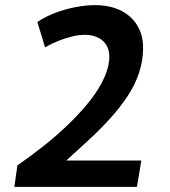

<svg xmlns="http://www.w3.org/2000/svg" viewBox="-20 -730 664 750"><path d="M48 -84Q103 -122 155 -163.5Q207 -205 252.5 -249.5Q298 -294 332.5 -338Q367 -382 387 -426Q407 -470 407 -509Q407 -534 396 -553Q385 -572 363 -583Q341 -594 312 -594Q288 -594 261.5 -587.5Q235 -581 208.5 -570.5Q182 -560 156 -545L126 -644Q157 -665 195 -679.5Q233 -694 274 -702Q315 -710 353 -710Q393 -710 427 -699Q461 -688 486 -666.5Q511 -645 525 -614Q539 -583 539 -544Q539 -493 523 -445Q507 -397 477.5 -353Q448 -309 410 -267Q372 -225 328 -184.5Q284 -144 239 -103H532L515 0H36Z"/></svg>

Font: Georama ExtraCondensed Thin SemiBold
Style: Italic
Weight: 600
Italic angle: -9°
Version: Version 1.001